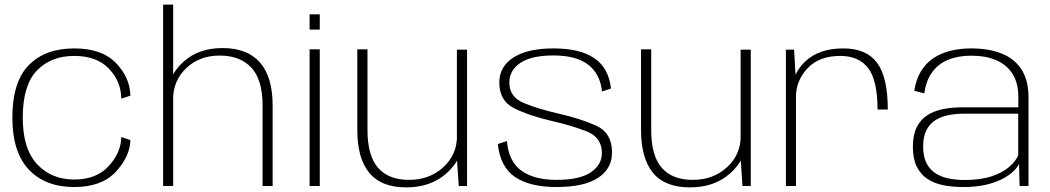

<svg xmlns="http://www.w3.org/2000/svg" viewBox="-20 -805 4546 831"><path d="M301.5 4.5Q419.5 4.5 480.8 -61Q542 -126.5 544.5 -198.5L505 -212Q504 -145 450.8 -86.5Q397.5 -28 301.5 -28Q202.5 -28 140.5 -94.5Q78.5 -161 78.5 -295.5Q78.5 -436.5 139.8 -499.8Q201 -563 301.5 -563Q398.5 -563 451.2 -508Q504 -453 505 -378L544.5 -391Q542 -471 481 -533.2Q420 -595.5 301.5 -595.5Q176 -595.5 104.8 -523.2Q33.5 -451 33.5 -295.5Q33.5 -146.5 104.8 -71Q176 4.5 301.5 4.5Z M686 0H729.5V-785H686ZM1116.5 0H1160V-349Q1160 -472 1105.2 -534.5Q1050.5 -597 943.5 -597Q839 -597 773.5 -537.2Q708 -477.5 708 -402L729 -373Q729 -456 786.2 -510.2Q843.5 -564.5 930.5 -564.5Q1019.5 -564.5 1068 -512.2Q1116.5 -460 1116.5 -348Z M1320 0H1364V-591.5H1320ZM1320 -743V-677H1364V-743Z M1965.5 0H2001.5V-590H1957.5V-121ZM1570.5 -591.5H1526.5V-242Q1526.5 -120 1578.2 -57Q1630 6 1738 6Q1844 6 1911.8 -54.2Q1979.5 -114.5 1979.5 -189.5L1958 -217.5Q1958 -135 1898.2 -80.8Q1838.5 -26.5 1750.5 -26.5Q1661.5 -26.5 1616 -79Q1570.5 -131.5 1570.5 -243Z M2388 4.5Q2508 4.5 2568.5 -35.2Q2629 -75 2629 -145Q2629 -229.5 2560.8 -260.8Q2492.5 -292 2396.5 -313.5Q2307 -334 2245.8 -359.8Q2184.5 -385.5 2184.5 -448Q2184.5 -500.5 2232.2 -532.8Q2280 -565 2375.5 -565Q2473 -565 2525.2 -525.5Q2577.5 -486 2585.5 -409L2624.5 -422Q2614.5 -511 2552.2 -553.2Q2490 -595.5 2376 -595.5Q2263 -595.5 2202 -556Q2141 -516.5 2141 -448Q2141 -368.5 2205.2 -336.5Q2269.5 -304.5 2364 -282.5Q2456 -261.5 2520.5 -235.8Q2585 -210 2585 -142.5Q2585 -92 2537 -59.2Q2489 -26.5 2388.5 -26.5Q2292 -26.5 2236.8 -66.2Q2181.5 -106 2174 -194.5L2134.5 -181.5Q2145.5 -81 2210.2 -38.2Q2275 4.5 2388 4.5Z M3193.5 0H3229.5V-590H3185.5V-121ZM2798.5 -591.5H2754.5V-242Q2754.5 -120 2806.2 -57Q2858 6 2966 6Q3072 6 3139.8 -54.2Q3207.5 -114.5 3207.5 -189.5L3186 -217.5Q3186 -135 3126.2 -80.8Q3066.5 -26.5 2978.5 -26.5Q2889.5 -26.5 2844 -79Q2798.5 -131.5 2798.5 -243Z M3778 -331H3822.5Q3822.5 -470.5 3776.2 -533Q3730 -595.5 3630 -595.5Q3525 -595.5 3466 -539.8Q3407 -484 3407 -406.5L3425 -386Q3425 -456 3475.2 -509.5Q3525.5 -563 3617 -563Q3697 -563 3737.5 -510.2Q3778 -457.5 3778 -331ZM3381.5 0H3425V-448.5L3417 -590H3381.5Z M4148.5 4.5Q4206 4.5 4248.8 -5.8Q4291.5 -16 4321 -32Q4350.5 -48 4367.8 -65.2Q4385 -82.5 4390.5 -96.5L4393 0H4431.5V-383Q4431.5 -457 4401.5 -503.8Q4371.5 -550.5 4316 -573Q4260.5 -595.5 4183.5 -595.5Q4134 -595.5 4092 -584.8Q4050 -574 4018 -552Q3986 -530 3965.2 -495.2Q3944.5 -460.5 3937 -412L3980.5 -401Q3988.5 -457.5 4015.2 -493.5Q4042 -529.5 4084.8 -546.8Q4127.5 -564 4183.5 -564Q4246 -564 4291.5 -544.5Q4337 -525 4362.2 -485.5Q4387.5 -446 4387.5 -384.5V-340.5H4144.5Q4100.5 -340.5 4061.5 -332.8Q4022.5 -325 3993.2 -306Q3964 -287 3947.5 -254Q3931 -221 3931 -170Q3931 -118 3947.8 -84Q3964.5 -50 3994.2 -30.5Q4024 -11 4063.2 -3.2Q4102.5 4.5 4148.5 4.5ZM4156 -26Q4120 -26 4087.5 -32.2Q4055 -38.5 4029.8 -54.5Q4004.5 -70.5 3990 -98.8Q3975.5 -127 3975.5 -171Q3975.5 -214.5 3990.2 -242.5Q4005 -270.5 4030 -285.8Q4055 -301 4086.8 -307Q4118.5 -313 4152 -313H4387V-133Q4377 -108 4348.5 -83Q4320 -58 4272 -42Q4224 -26 4156 -26Z"/></svg>

Font: Anybody SemiExpanded ExtraLight
Style: Regular
Weight: 250
Width: 6
Version: Version 1.113;gftools[0.9.25]